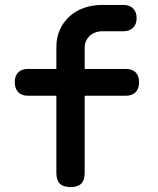

<svg xmlns="http://www.w3.org/2000/svg" viewBox="-20 -750 640 780"><path d="M491 -361H324V-48Q324 -18 310 -4Q296 10 266.5 10Q237 10 223 -4Q209 -18 209 -48V-361H94Q68 -361 54 -375.5Q40 -390 40 -416Q40 -442 54 -456Q68 -470 94 -470H209V-559Q209 -598 223 -629Q237 -660 262 -683Q287 -706 321.5 -718Q356 -730 396 -730H481Q506 -730 520.5 -716Q535 -702 535 -676.5Q535 -651 520.5 -637Q506 -623 481 -623H396Q379 -623 365.5 -617.5Q352 -612 343 -603Q334 -594 329 -582.5Q324 -571 324 -559V-470H491Q517 -470 531 -456Q545 -442 545 -416Q545 -390 531 -375.5Q517 -361 491 -361Z"/></svg>

Font: Maple Mono SemiBold
Style: Regular
Weight: 600
Monospace: yes
Designer: subframe7536
Version: Version 7.000